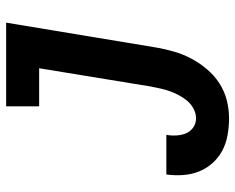

<svg xmlns="http://www.w3.org/2000/svg" viewBox="-92 -684 783 640"><g transform="rotate(-90 300.0 -363.5)"><path d="M226 8Q198 8 170 3Q142 -2 118.5 -14.5Q95 -27 77 -47Q59 -67 49 -92Q39 -117 37 -145.5Q35 -174 39 -201H171Q168 -185 169 -167.5Q170 -150 176 -135.5Q182 -121 195.5 -111.5Q209 -102 226 -102Q242 -102 257.5 -110Q273 -118 284 -131Q295 -144 303 -159Q311 -174 316.5 -189.5Q322 -205 325.5 -221Q329 -237 332 -252L393 -625H266V-735H545L462 -234Q457 -205 448.5 -175.5Q440 -146 425.5 -118.5Q411 -91 390 -66Q369 -41 342.5 -24Q316 -7 286 0.5Q256 8 226 8Z"/></g></svg>

Font: Iosevka Curly Slab XBdExObl
Style: Regular
Weight: 800
Width: 7
Italic angle: -9°
Monospace: yes
Designer: Belleve Invis
Foundry: Belleve Invis
Version: Version 11.1.0; ttfautohint (v1.8.3)